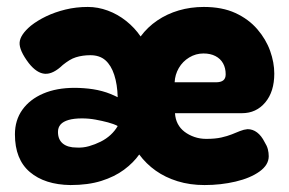

<svg xmlns="http://www.w3.org/2000/svg" viewBox="-20 -516 833 553"><path d="M233 -496Q262 -496 290.5 -485.5Q319 -475 343.5 -455.5Q368 -436 385 -411Q405 -438 433 -457Q461 -476 495 -486Q529 -496 567 -496Q620 -496 658 -478.5Q696 -461 721 -432Q746 -403 758 -369.5Q770 -336 770 -304Q770 -252 744 -221Q718 -190 677 -190H484Q485 -173 492 -159.5Q499 -146 511.5 -136.5Q524 -127 540 -121.5Q556 -116 574 -116Q600 -116 617.5 -120Q635 -124 647.5 -129Q660 -134 671 -138.5Q682 -143 693 -144Q708 -144 720.5 -134.5Q733 -125 742 -107Q749 -96 751.5 -86Q754 -76 754 -66Q754 -41 727.5 -22Q701 -3 658.5 7Q616 17 569 17Q527 17 491.5 6Q456 -5 428.5 -24.5Q401 -44 381 -71Q364 -47 337 -27Q310 -7 272 5Q234 17 183 17Q109 16 66 -20.5Q23 -57 23 -129Q23 -170 44.5 -200Q66 -230 104.5 -246.5Q143 -263 195 -263Q207 -263 221 -262Q235 -261 248 -259Q261 -257 274 -253.5Q287 -250 298 -245.5Q309 -241 319 -236Q318 -273 309 -300.5Q300 -328 283.5 -342.5Q267 -357 240 -357Q229 -357 218.5 -355.5Q208 -354 198.5 -351Q189 -348 180 -342.5Q171 -337 161 -329Q133 -302 109.5 -303.5Q86 -305 63 -334Q35 -371 36.5 -393.5Q38 -416 69 -442Q88 -457 113 -469Q138 -481 168.5 -488.5Q199 -496 233 -496ZM483 -279H602Q616 -279 623 -284.5Q630 -290 630 -302Q630 -320 622.5 -333.5Q615 -347 600.5 -354.5Q586 -362 566 -362Q544 -362 525 -350.5Q506 -339 495 -320Q484 -301 483 -279ZM201 -91Q219 -90 236.5 -95Q254 -100 270 -108Q286 -116 298.5 -127.5Q311 -139 319 -153Q308 -159 291 -163.5Q274 -168 255 -171.5Q236 -175 216 -175Q193 -175 177.5 -170.5Q162 -166 154.5 -157.5Q147 -149 147 -136Q147 -114 161 -102.5Q175 -91 201 -91Z"/></svg>

Font: Fredoka SemiCondensed SemiBold
Style: Regular
Weight: 600
Width: 4
Designer: Ben Nathan
Foundry: Milena B. Brandão, Ben Nathan
Version: Version 2.001